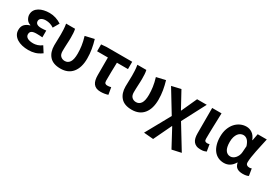

<svg xmlns="http://www.w3.org/2000/svg" viewBox="30 -1497 3734 2634"><g transform="rotate(30 1897.0 -180.0)"><path d="M299 14Q246 14 199.5 3Q153 -8 118.5 -30Q84 -52 64 -84Q44 -116 44 -158Q44 -215 74.5 -247Q105 -279 155 -292V-297Q111 -311 90 -346Q69 -381 69 -416Q69 -457 88 -486.5Q107 -516 139.5 -535.5Q172 -555 214 -564.5Q256 -574 302 -574Q353 -574 401.5 -558.5Q450 -543 492 -515L437 -420Q378 -460 309 -460Q266 -460 239.5 -443Q213 -426 213 -396Q213 -367 235.5 -351.5Q258 -336 305 -336Q322 -336 341.5 -337.5Q361 -339 381 -341V-234Q357 -236 333.5 -237Q310 -238 287 -238Q236 -238 212 -222.5Q188 -207 188 -172Q188 -138 220 -118.5Q252 -99 314 -99Q343 -99 377.5 -109.5Q412 -120 446 -146L505 -53Q451 -14 402 0Q353 14 299 14Z M808 14Q690 14 633.5 -50Q577 -114 577 -221Q577 -264 579 -306.5Q581 -349 581 -393Q581 -426 579 -470Q577 -514 569 -560H711Q718 -531 720 -496.5Q722 -462 722 -423Q722 -404 721 -378.5Q720 -353 718.5 -324.5Q717 -296 716 -266Q715 -236 715 -209Q715 -155 742 -130.5Q769 -106 808 -106Q857 -106 885 -148Q913 -190 913 -283Q913 -340 904.5 -402.5Q896 -465 873 -541L1015 -574Q1036 -504 1048 -433Q1060 -362 1060 -290Q1060 -146 994.5 -66Q929 14 808 14Z M1209 -560H1616V-444H1441Q1438 -365 1437 -291Q1436 -217 1436 -157Q1436 -128 1448 -117Q1460 -106 1480 -106Q1495 -106 1509 -107.5Q1523 -109 1541 -114L1560 -4Q1536 4 1506.5 9Q1477 14 1443 14Q1402 14 1374.5 1.5Q1347 -11 1330 -34Q1313 -57 1305.5 -90Q1298 -123 1298 -164V-444H1127V-553Z M1937 14Q1819 14 1762.5 -50Q1706 -114 1706 -221Q1706 -264 1708 -306.5Q1710 -349 1710 -393Q1710 -426 1708 -470Q1706 -514 1698 -560H1840Q1847 -531 1849 -496.5Q1851 -462 1851 -423Q1851 -404 1850 -378.5Q1849 -353 1847.5 -324.5Q1846 -296 1845 -266Q1844 -236 1844 -209Q1844 -155 1871 -130.5Q1898 -106 1937 -106Q1986 -106 2014 -148Q2042 -190 2042 -283Q2042 -340 2033.5 -402.5Q2025 -465 2002 -541L2144 -574Q2165 -504 2177 -433Q2189 -362 2189 -290Q2189 -146 2123.5 -66Q2058 14 1937 14Z M2243 201 2458 -187 2243 -540 2388 -574 2529 -316H2533L2644 -560H2797L2603 -190L2830 182L2685 214L2533 -69H2529L2394 214Z M3028 14Q2986 14 2958.5 1.5Q2931 -11 2914 -33.5Q2897 -56 2890 -88Q2883 -120 2883 -159V-560H3031Q3030 -509 3028 -453.5Q3026 -398 3024.5 -344Q3023 -290 3022 -240.5Q3021 -191 3021 -152Q3021 -126 3032 -116Q3043 -106 3066 -106Q3073 -106 3082.5 -107.5Q3092 -109 3100 -112L3118 -4Q3101 4 3081 9Q3061 14 3028 14Z M3396 14Q3346 14 3305 -5.5Q3264 -25 3235 -62Q3206 -99 3190 -153Q3174 -207 3174 -275Q3174 -346 3194.5 -401.5Q3215 -457 3249 -495Q3283 -533 3327.5 -553.5Q3372 -574 3421 -574Q3470 -574 3512 -546Q3554 -518 3580 -453H3584L3604 -560H3748Q3737 -509 3724.5 -452.5Q3712 -396 3701 -342Q3690 -288 3683 -240Q3676 -192 3676 -158Q3676 -130 3691.5 -118Q3707 -106 3731 -106Q3739 -106 3749 -107.5Q3759 -109 3768 -113L3786 -4Q3772 4 3749.5 9Q3727 14 3695 14Q3638 14 3604.5 -8.5Q3571 -31 3560 -85H3556Q3498 14 3396 14ZM3430 -107Q3451 -107 3471 -117.5Q3491 -128 3507 -146.5Q3523 -165 3533.5 -189.5Q3544 -214 3546 -242L3553 -341Q3533 -402 3505 -427.5Q3477 -453 3442 -453Q3420 -453 3398.5 -442.5Q3377 -432 3360.5 -410Q3344 -388 3334 -355Q3324 -322 3324 -277Q3324 -190 3352.5 -148.5Q3381 -107 3430 -107Z"/></g></svg>

Font: Kinto Sans
Style: Bold
Weight: 700
Designer: Authors: Ryoko NISHIZUKA  (kana & ideographs); Paul D. Hunt (Latin, Greek & Cyrillic); Wenlong ZHANG  (bopomofo); Sandol
Foundry: Adobe Systems Incorporated, ookami Inc.
Version: Version 0.001